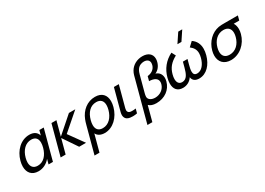

<svg xmlns="http://www.w3.org/2000/svg" viewBox="-7 -1780 4151 3013"><g transform="rotate(-30 2068.0 -274.0)"><path d="M538.3 -540 515.2 -453.5C497.8 -517.5 444.9 -555 362.4 -555C207.4 -555 83.5 -432.5 40 -270C30.6 -235.1 26 -202 26 -171.5C26 -60.9 87.2 15 207.1 15C289.1 15 364.8 -23 417.2 -88L393.7 0H473.2L617.8 -540ZM240 -66.5C158.7 -66.5 122.8 -116.8 122.8 -189.9C122.8 -214.4 126.8 -241.4 134.5 -270C166.8 -390.5 244.5 -473.5 350 -473.5C428.3 -473.5 463.7 -427.6 463.7 -355.1C463.7 -329.8 459.4 -301.4 451.1 -270.5C419.4 -152 347 -66.5 240 -66.5Z M612.7 0H703.2L772.8 -260L948.7 0H1073.2L879 -270L1189.8 -540H1074.3L778.2 -280L847.8 -540H757.8Z M1088.5 240H1178L1259.3 -63.5C1280.7 -16.5 1332.8 15 1407.3 15C1558.3 15 1682.2 -108 1726 -271.5C1735.4 -306.5 1740.2 -339.7 1740.2 -370.2C1740.2 -480 1678.8 -555 1552 -555C1410 -555 1297.3 -461 1245.3 -328.5C1234.4 -302.5 1225.5 -271.5 1215.9 -235.5ZM1418.6 -66.5C1338.5 -66.5 1302 -113.2 1302 -186.9C1302 -212.1 1306.2 -240.4 1314.4 -271C1346.4 -390.5 1418.7 -473.5 1527.7 -473.5C1609.7 -473.5 1647.4 -426.2 1647.4 -352C1647.4 -327.7 1643.3 -300.4 1635.4 -271C1603.7 -152.5 1526.1 -66.5 1418.6 -66.5Z M1869 4.5C1882.7 6.8 1900.3 8 1918.9 8C1945.1 8 1973.6 5.6 1996.7 0L2017.2 -76.5C1997.2 -73.1 1975.4 -71.3 1954.8 -71.3C1945.2 -71.3 1935.9 -71.7 1927.2 -72.5C1901.5 -75.5 1881.6 -85.5 1874.3 -110.5C1872.8 -116.1 1872 -121.9 1872 -128C1872 -148.5 1880.1 -172.9 1889.5 -208L1978.4 -540H1889.4L1799.4 -204C1787.5 -159.7 1776.7 -126.6 1776.7 -95.8C1776.7 -84.9 1778.1 -74.2 1781.2 -63.5C1794.3 -19 1828.3 -2 1869 4.5Z M2046.9 240H2135.9L2208.4 -30.5C2236.2 -2 2281.2 15 2342.7 15C2495.2 15 2610.8 -71.5 2645.9 -202.5C2651.8 -224.2 2654.4 -244.2 2654.4 -262.4C2654.4 -336.7 2610.2 -381.4 2558.2 -395.5C2617.5 -421 2657.5 -475 2674.6 -539C2679.9 -558.9 2682.5 -577.6 2682.5 -595C2682.5 -681.6 2618.8 -735 2515.1 -735C2422.1 -735 2334.1 -692 2285.9 -611C2272.4 -588.5 2262.4 -564.5 2255.9 -540ZM2369.3 -69.5C2306.8 -69.5 2252.4 -98 2249.7 -149.5C2249.7 -151 2249.6 -152.5 2249.6 -154.1C2249.6 -172.3 2254.9 -196.6 2259.7 -214.5L2338 -507C2343.7 -528 2353.2 -560 2370.7 -586C2401.2 -632.5 2450 -650.5 2494.5 -650.5C2551.7 -650.5 2588.2 -622 2588.2 -571.8C2588.2 -561.5 2586.6 -550.2 2583.3 -538C2564.2 -466.5 2504.4 -430 2434 -423L2412.6 -343C2505.4 -341.3 2561.7 -307.7 2561.7 -243C2561.7 -231.8 2560 -219.6 2556.5 -206.5C2534.4 -124 2457.8 -69.5 2369.3 -69.5Z M3270.6 -787.5H3198.1L3088.4 -622.5H3160.9ZM3308.8 -555 3231.2 -482C3285.7 -440.6 3312.4 -394.4 3312.4 -332C3312.4 -307.9 3308.4 -281.2 3300.5 -251.5C3273.5 -151 3213.2 -69.5 3130.7 -69.5C3081.5 -69.5 3065.1 -97.3 3065.1 -139.9C3065.1 -170.9 3073.8 -209.8 3085 -251.5L3109.5 -343H3026L3001.5 -251.5C2974.9 -152.5 2943.2 -69.5 2858.2 -69.5C2800.4 -69.5 2774.1 -110 2774.1 -171.1C2774.1 -195.1 2778.1 -222.3 2786 -251.5C2813.8 -355.5 2869.9 -423 2978.7 -482L2940.3 -555C2810.5 -490.5 2726.7 -383 2690.3 -247C2680.4 -210.4 2675.4 -175.9 2675.4 -144.6C2675.4 -49.2 2722.6 15.5 2825.4 15.5C2888.4 15.5 2952.5 -11 2996.7 -77C3005 -11 3054.9 15.5 3118.4 15.5C3252.4 15.5 3353.3 -96 3393.6 -246.5C3404.1 -285.5 3409.5 -322.4 3409.5 -356.7C3409.5 -440.3 3377.5 -508.6 3308.8 -555Z M4135.9 -540H3905.4C3859.4 -540 3818.9 -540 3786.7 -534C3655.2 -509.5 3548.9 -404 3511.1 -263C3502.9 -232.4 3498.9 -203.3 3498.9 -176.2C3498.9 -62.6 3569.5 15 3696.6 15C3853.6 15 3988.9 -103.5 4031.6 -263C4039.7 -292.9 4043.5 -321.5 4043.5 -347.9C4043.5 -392 4032.8 -430.2 4013.7 -459H4114.2ZM3719.3 -69.5C3636.7 -69.5 3595.2 -116.1 3595.2 -191.1C3595.2 -212.8 3598.7 -236.9 3605.6 -263C3634.5 -370.7 3710.9 -455.5 3821.7 -455.5C3822.1 -455.5 3822.4 -455.5 3822.7 -455.5C3907 -455.1 3947.3 -406.7 3947.3 -333.2C3947.3 -311.7 3943.9 -288.2 3937.1 -263C3906.9 -150 3828.8 -69.5 3719.3 -69.5Z"/></g></svg>

Font: Manrope
Style: MediumItalic
Weight: 500
Italic angle: -15°
Designer: Mikhail Sharanda
Foundry: Mikhail Sharanda
Version: Version 4.502;hotconv 1.0.109;makeotfexe 2.5.65596